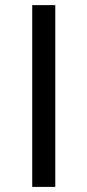

<svg xmlns="http://www.w3.org/2000/svg" viewBox="-20 -733 343 753"><path d="M196.8 -712.9H106.4V0H196.8Z"/></svg>

Font: Raveo
Style: Bold
Weight: 700
Designer: Jakub Foglar, Rasmus Andersson (Inter)
Foundry: Jakubfoglar.com
Version: Version 1.100;Glyphs 3.2.3 (3260)